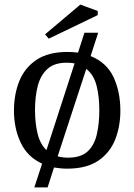

<svg xmlns="http://www.w3.org/2000/svg" viewBox="-20 -727 587 839"><path d="M130 92 164 -12Q100 -41 70.5 -103.5Q41 -166 41 -243Q41 -315 64.5 -373Q88 -431 139.5 -465.5Q191 -500 274 -500Q299 -500 321 -497L349 -584H409L376 -482Q446 -454 476 -390Q506 -326 506 -243Q506 -174 483 -116.5Q460 -59 409 -24.5Q358 10 274 10Q258 10 244 8.5Q230 7 216 5L188 92ZM183 -71 306 -450Q290 -453 271 -453Q217 -453 187 -425.5Q157 -398 145 -351.5Q133 -305 133 -246Q133 -190 144 -144Q155 -98 183 -71ZM277 -38Q333 -38 362.5 -65Q392 -92 403 -139.5Q414 -187 414 -246Q414 -305 402 -352.5Q390 -400 357 -426L232 -44Q253 -38 277 -38ZM193 -558 177 -577 331 -707 407 -679V-661Z"/></svg>

Font: Manuale
Style: Regular
Weight: 400
Designer: Eduardo Tunni / Pablo Cosgaya
Foundry: Eduardo Tunni / Pablo Cosgaya
Version: Version 1.002